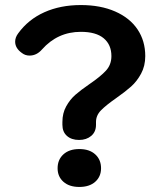

<svg xmlns="http://www.w3.org/2000/svg" viewBox="-20 -730 635 760"><path d="M227 -236V-247Q227 -282 242 -309Q257 -336 278 -354.5Q299 -373 334 -397Q378 -427 399.5 -450.5Q421 -474 421 -508Q421 -553 390.5 -578.5Q360 -604 300 -604Q208 -604 146 -534Q125 -510 97 -510Q80 -510 67 -520Q40 -539 40 -565Q40 -582 52 -598Q92 -653 155.5 -681.5Q219 -710 300 -710Q378 -710 436 -684.5Q494 -659 524.5 -613.5Q555 -568 555 -508Q555 -469 538.5 -438.5Q522 -408 499 -387.5Q476 -367 439 -341Q399 -313 379.5 -293Q360 -273 360 -247V-236Q360 -208 341 -192Q322 -176 293 -176Q263 -176 245 -192Q227 -208 227 -236ZM208 -64Q208 -98 231 -119Q254 -140 294 -140Q334 -140 357 -119Q380 -98 380 -64Q380 -31 357 -10.5Q334 10 294 10Q254 10 231 -10.5Q208 -31 208 -64Z"/></svg>

Font: Kodchasan
Style: Bold
Weight: 700
Designer: Katatrad Aksorn Co.,Ltd.
Foundry: Cadson Demak Co.,Ltd.
Version: Version 1.000; ttfautohint (v1.6)